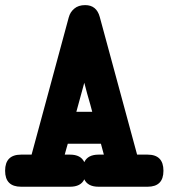

<svg xmlns="http://www.w3.org/2000/svg" viewBox="-21 -667 644 733"><path d="M355.5 45.9Q314 45.9 300.8 17.6Q287.6 45.9 246.1 45.9H59.6Q-1.5 45.9 -1.5 -15.1Q-1.5 -76.7 59.6 -76.7H99.6Q135.3 -208.5 170.7 -339.1Q206.1 -469.7 241.7 -601.6V-601.1Q246.6 -620.6 262.5 -634Q278.3 -647.5 304.2 -647.5Q347.7 -647.5 359.9 -602.1L502.4 -76.7H542.5Q603 -76.7 603 -15.1Q603 45.9 542.5 45.9ZM375.5 -76.7Q373 -85.4 370.4 -95.5Q367.7 -105.5 364.3 -118.2H237.8Q235.4 -109.9 232.9 -101.3Q230.5 -92.8 226.1 -76.7H246.1Q287.6 -76.7 300.8 -47.9Q314 -76.7 355.5 -76.7ZM331.1 -240.2Q326.7 -257.3 324 -266.8Q321.3 -276.4 318.4 -286.4Q315.4 -296.4 311.5 -310.5Q307.6 -324.7 300.8 -351.1Q293.9 -325.2 286.6 -299.1Q279.3 -272.9 270.5 -240.2Z"/></svg>

Font: Erica Type
Style: Bold
Weight: 700
Designer: Peter Wiegel
Foundry: Peter Wiegel
Version: Version 1.000 2010 initial release